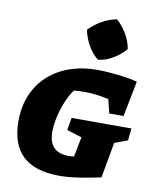

<svg xmlns="http://www.w3.org/2000/svg" viewBox="-91 -890 796 971"><g transform="rotate(10 307.5 -405.0)"><path d="M279 10Q29 10 29 -227Q29 -325 72.5 -398Q116 -471 195 -511Q274 -551 380 -551Q403 -551 437.5 -548.5Q472 -546 510 -541Q548 -536 584 -527L548 -344H475L457 -415Q426 -422 395 -426Q364 -430 332 -430Q304 -430 278 -427Q257 -398 241 -359Q225 -320 216 -279Q207 -238 207 -203Q207 -97 310 -97Q322 -97 337 -99L357 -201L280 -225L291 -289H598L592 -227Q581 -223 569 -218Q557 -213 525 -202L492 -19Q426 -5 374.5 2.5Q323 10 279 10ZM431 -820Q461 -793 482.5 -756.5Q504 -720 510 -681Q485 -651 447.5 -628.5Q410 -606 371 -602Q341 -625 319.5 -663Q298 -701 290 -742Q317 -770 354 -791.5Q391 -813 431 -820Z"/></g></svg>

Font: Piazzolla SC ExtraBold
Style: Italic
Weight: 800
Italic angle: -11.3°
Designer: Juan Pablo del Peral
Foundry: Huerta Tipografica
Version: Version 1.330